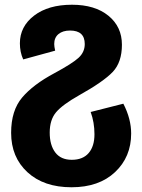

<svg xmlns="http://www.w3.org/2000/svg" viewBox="-20 -568 601 811"><path d="M282 223Q165 223 96 159.5Q27 96 27 -7Q27 -101 73.5 -156Q120 -211 210 -259Q286 -300 312 -324Q338 -348 338 -382Q338 -439 276 -439Q245 -439 227 -424Q209 -409 209 -382Q209 -372 213 -354L78 -317Q64 -348 64 -385Q64 -456 124 -502Q184 -548 284 -548Q381 -548 438 -501.5Q495 -455 495 -379Q495 -305 456 -264Q417 -223 315 -166Q244 -126 217 -94Q190 -62 190 -8Q190 45 213.5 76Q237 107 283 107Q330 107 354.5 78.5Q379 50 379 -1Q379 -51 363 -95L501 -130Q534 -66 534 -4Q534 95 466 159Q398 223 282 223Z"/></svg>

Font: FiraGO
Style: Bold
Weight: 700
Designer: bBox Type
Foundry: bBox Type GmbH
Version: Version 1.001;PS 001.001;hotconv 1.0.88;makeotf.lib2.5.64775